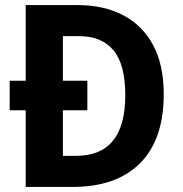

<svg xmlns="http://www.w3.org/2000/svg" viewBox="-20 -734 717 754"><path d="M285 -714Q388 -714 464 -674Q540 -634 581.5 -556.5Q623 -479 623 -364Q623 -186 530 -93Q437 0 266 0H81V-301H18V-417H81V-714ZM292 -592H227V-417H323V-301H227V-122H279Q472 -122 472 -360Q472 -481 425.5 -536.5Q379 -592 292 -592Z"/></svg>

Font: Noto Sans Sinhala SemiCondensed
Style: Bold
Weight: 700
Width: 4
Designer: Jelle Bosma - Monotype Design Team
Foundry: Monotype Imaging Inc.
Version: Version 2.006; ttfautohint (v1.8.4.7-5d5b)